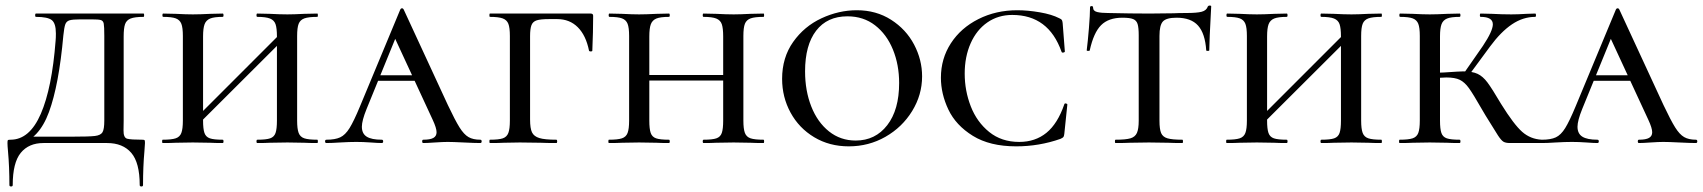

<svg xmlns="http://www.w3.org/2000/svg" viewBox="-20 -517 6155 694"><path d="M9 31Q7 9 7 0Q7 -9 8.5 -10.5Q10 -12 18 -12Q87 -12 127.5 -105.5Q168 -199 181 -370Q182 -380 182 -396Q182 -433 167 -444.5Q152 -456 110 -456Q107 -456 107 -462Q107 -468 110 -468H499Q501 -468 501 -462Q501 -456 499 -456Q467 -456 452 -450Q437 -444 432 -429.5Q427 -415 427 -385V-81Q427 -73 426.5 -46Q426 -19 440 -15.5Q454 -12 494 -12Q501 -12 502.5 -10.5Q504 -9 504 0Q504 6 502 30Q497 85 497 152Q497 157 491 157Q485 157 485 152Q485 71 454.5 35.5Q424 0 367 0H137Q84 0 55 35.5Q26 71 26 152Q26 157 20 157Q14 157 14 152Q14 86 9 31ZM68 -23H240Q302 -23 323 -25.5Q344 -28 350.5 -39Q357 -50 357 -81V-387Q357 -421 355 -431.5Q353 -442 344.5 -444.5Q336 -447 310 -447H271Q242 -447 231 -443.5Q220 -440 216 -429Q212 -418 209 -389Q193 -210 157 -112Q121 -14 49 4Z M910 -456Q907 -456 907 -462Q907 -468 910 -468L955 -467Q993 -465 1019 -465Q1042 -465 1080 -467L1127 -468Q1129 -468 1129 -462Q1129 -456 1127 -456Q1095 -456 1080 -450.5Q1065 -445 1059.5 -431Q1054 -417 1054 -387V-81Q1054 -51 1059.5 -36.5Q1065 -22 1080 -17Q1095 -12 1127 -12Q1129 -12 1129 -6Q1129 0 1127 0Q1097 0 1080 -1L1019 -2L955 -1Q939 0 910 0Q907 0 907 -6Q907 -12 910 -12Q942 -12 956.5 -17Q971 -22 976 -36.5Q981 -51 981 -81V-385Q981 -415 976 -429.5Q971 -444 956 -450Q941 -456 910 -456ZM667 -69 1014 -416 1030 -400 682 -53ZM570 -456Q567 -456 567 -462Q567 -468 570 -468L615 -467Q653 -465 677 -465Q701 -465 741 -467L785 -468Q788 -468 788 -462Q788 -456 785 -456Q754 -456 739.5 -450Q725 -444 719.5 -429.5Q714 -415 714 -385V-81Q714 -51 719 -36.5Q724 -22 738.5 -17Q753 -12 785 -12Q788 -12 788 -6Q788 0 785 0Q756 0 740 -1L677 -2L615 -1Q598 0 568 0Q566 0 566 -6Q566 -12 568 -12Q600 -12 615 -17Q630 -22 635.5 -36.5Q641 -51 641 -81V-387Q641 -417 635.5 -431Q630 -445 615.5 -450.5Q601 -456 570 -456Z M1346 -245H1529L1536 -225H1331ZM1716 0Q1696 0 1656 -2Q1616 -4 1598 -4Q1582 -4 1552 -2Q1524 0 1510 0Q1506 0 1506 -6Q1506 -12 1510 -12Q1535 -12 1546.5 -18.5Q1558 -25 1558 -39Q1558 -54 1544 -84L1400 -395L1432 -434L1305 -123Q1288 -81 1288 -59Q1288 -34 1305.5 -23Q1323 -12 1360 -12Q1365 -12 1365 -6Q1365 0 1360 0Q1346 0 1320 -2Q1292 -4 1268 -4Q1243 -4 1209 -2Q1179 0 1160 0Q1155 0 1155 -6Q1155 -12 1160 -12Q1191 -12 1209.5 -20.5Q1228 -29 1243.5 -54Q1259 -79 1281 -132L1427 -483Q1429 -487 1433 -487Q1437 -487 1439 -483L1599 -137Q1625 -82 1641 -56.5Q1657 -31 1673.5 -21.5Q1690 -12 1716 -12Q1721 -12 1721 -6Q1721 0 1716 0Z M1751 -12Q1783 -12 1797.5 -17Q1812 -22 1817.5 -36.5Q1823 -51 1823 -81V-387Q1823 -417 1817.5 -431Q1812 -445 1797 -450.5Q1782 -456 1751 -456Q1749 -456 1749 -462Q1749 -468 1751 -468H2115Q2124 -468 2124 -460Q2124 -403 2121 -334Q2121 -331 2115.5 -331Q2110 -331 2109 -334Q2098 -389 2068.5 -418.5Q2039 -448 1994 -448H1965Q1934 -448 1920 -443.5Q1906 -439 1901 -426Q1896 -413 1896 -386V-85Q1896 -53 1903 -38.5Q1910 -24 1929.5 -18Q1949 -12 1991 -12Q1994 -12 1994 -6Q1994 0 1991 0Q1955 0 1935 -1L1859 -2L1801 -1Q1784 0 1751 0Q1749 0 1749 -6Q1749 -12 1751 -12Z M2523 -456Q2520 -456 2520 -462Q2520 -468 2523 -468L2568 -467Q2606 -465 2632 -465Q2655 -465 2693 -467L2740 -468Q2742 -468 2742 -462Q2742 -456 2740 -456Q2708 -456 2693 -450.5Q2678 -445 2672.5 -431Q2667 -417 2667 -387V-81Q2667 -51 2672.5 -36.5Q2678 -22 2693 -17Q2708 -12 2740 -12Q2742 -12 2742 -6Q2742 0 2740 0Q2710 0 2693 -1L2632 -2L2568 -1Q2552 0 2523 0Q2520 0 2520 -6Q2520 -12 2523 -12Q2555 -12 2569.5 -17Q2584 -22 2589 -36.5Q2594 -51 2594 -81V-385Q2594 -415 2589 -429.5Q2584 -444 2569 -450Q2554 -456 2523 -456ZM2288 -246H2627V-226H2288ZM2183 -456Q2180 -456 2180 -462Q2180 -468 2183 -468L2228 -467Q2266 -465 2290 -465Q2314 -465 2354 -467L2398 -468Q2401 -468 2401 -462Q2401 -456 2398 -456Q2367 -456 2352.5 -450Q2338 -444 2332.5 -429.5Q2327 -415 2327 -385V-81Q2327 -51 2332 -36.5Q2337 -22 2351.5 -17Q2366 -12 2398 -12Q2401 -12 2401 -6Q2401 0 2398 0Q2369 0 2353 -1L2290 -2L2228 -1Q2211 0 2181 0Q2179 0 2179 -6Q2179 -12 2181 -12Q2213 -12 2228 -17Q2243 -22 2248.5 -36.5Q2254 -51 2254 -81V-387Q2254 -417 2248.5 -431Q2243 -445 2228.5 -450.5Q2214 -456 2183 -456Z M2807 -232Q2807 -309 2847 -365.5Q2887 -422 2949.5 -451Q3012 -480 3077 -480Q3147 -480 3201 -445.5Q3255 -411 3284 -356Q3313 -301 3313 -241Q3313 -174 3277 -115.5Q3241 -57 3180.5 -22.5Q3120 12 3048 12Q2978 12 2923 -21Q2868 -54 2837.5 -110Q2807 -166 2807 -232ZM3230 -217Q3230 -283 3207.5 -338Q3185 -393 3143 -425.5Q3101 -458 3043 -458Q2970 -458 2930 -406Q2890 -354 2890 -259Q2890 -189 2912.5 -132Q2935 -75 2976.5 -42Q3018 -9 3073 -9Q3144 -9 3187 -64.5Q3230 -120 3230 -217Z M3809 -451Q3816 -448 3818 -445Q3820 -442 3821 -434L3829 -331Q3829 -328 3823.5 -327Q3818 -326 3817 -330Q3770 -463 3639 -463Q3588 -463 3549 -436Q3510 -409 3488.5 -360.5Q3467 -312 3467 -251Q3467 -189 3489 -132.5Q3511 -76 3555.5 -40Q3600 -4 3664 -4Q3722 -4 3762.5 -37Q3803 -70 3827 -140Q3828 -144 3833 -143Q3838 -142 3838 -139L3827 -33Q3826 -25 3824 -22Q3822 -19 3813 -15Q3736 12 3653 12Q3558 12 3496.5 -26Q3435 -64 3408 -121Q3381 -178 3381 -236Q3381 -305 3417 -360.5Q3453 -416 3516.5 -448Q3580 -480 3657 -480Q3695 -480 3738.5 -472.5Q3782 -465 3809 -451Z M3919 -335Q3919 -333 3913.5 -333Q3908 -333 3908 -335Q3912 -366 3916 -415Q3920 -464 3920 -490Q3920 -495 3925.5 -495Q3931 -495 3931 -490Q3931 -477 3946 -473.5Q3961 -470 3984 -470Q4070 -468 4135 -468L4222 -469Q4239 -470 4268 -470Q4306 -470 4323.5 -474.5Q4341 -479 4346 -494Q4348 -497 4353 -497Q4358 -497 4358 -494Q4351 -365 4351 -335Q4351 -333 4345.5 -333Q4340 -333 4340 -335Q4336 -396 4310.5 -424.5Q4285 -453 4233 -453Q4196 -453 4183.5 -439.5Q4171 -426 4171 -387V-81Q4171 -50 4177 -36Q4183 -22 4200 -17Q4217 -12 4254 -12Q4256 -12 4256 -6Q4256 0 4254 0Q4221 0 4203 -1L4133 -2L4064 -1Q4045 0 4012 0Q4010 0 4010 -6Q4010 -12 4012 -12Q4049 -12 4066 -17Q4083 -22 4089.5 -36.5Q4096 -51 4096 -81V-389Q4096 -417 4092 -430Q4088 -443 4076 -448Q4064 -453 4037 -453Q3987 -453 3960 -426Q3933 -399 3919 -335Z M4756 -456Q4753 -456 4753 -462Q4753 -468 4756 -468L4801 -467Q4839 -465 4865 -465Q4888 -465 4926 -467L4973 -468Q4975 -468 4975 -462Q4975 -456 4973 -456Q4941 -456 4926 -450.5Q4911 -445 4905.5 -431Q4900 -417 4900 -387V-81Q4900 -51 4905.5 -36.5Q4911 -22 4926 -17Q4941 -12 4973 -12Q4975 -12 4975 -6Q4975 0 4973 0Q4943 0 4926 -1L4865 -2L4801 -1Q4785 0 4756 0Q4753 0 4753 -6Q4753 -12 4756 -12Q4788 -12 4802.5 -17Q4817 -22 4822 -36.5Q4827 -51 4827 -81V-385Q4827 -415 4822 -429.5Q4817 -444 4802 -450Q4787 -456 4756 -456ZM4513 -69 4860 -416 4876 -400 4528 -53ZM4416 -456Q4413 -456 4413 -462Q4413 -468 4416 -468L4461 -467Q4499 -465 4523 -465Q4547 -465 4587 -467L4631 -468Q4634 -468 4634 -462Q4634 -456 4631 -456Q4600 -456 4585.5 -450Q4571 -444 4565.5 -429.5Q4560 -415 4560 -385V-81Q4560 -51 4565 -36.5Q4570 -22 4584.5 -17Q4599 -12 4631 -12Q4634 -12 4634 -6Q4634 0 4631 0Q4602 0 4586 -1L4523 -2L4461 -1Q4444 0 4414 0Q4412 0 4412 -6Q4412 -12 4414 -12Q4446 -12 4461 -17Q4476 -22 4481.5 -36.5Q4487 -51 4487 -81V-387Q4487 -417 4481.5 -431Q4476 -445 4461.5 -450.5Q4447 -456 4416 -456Z M5350 -99 5337 -121Q5305 -177 5289.5 -198.5Q5274 -220 5256.5 -228.5Q5239 -237 5208 -237Q5198 -237 5164 -235L5163 -253Q5189 -255 5199 -255Q5257 -259 5269 -259Q5302 -259 5321 -250Q5340 -241 5356.5 -219Q5373 -197 5406 -141Q5452 -67 5482 -40.5Q5512 -14 5553 -12Q5555 -12 5555 -6Q5555 0 5553 0H5438Q5422 0 5414 -5Q5406 -10 5394.5 -27.5Q5383 -45 5350 -99ZM5039 -12Q5071 -12 5086 -17Q5101 -22 5106.5 -36.5Q5112 -51 5112 -81V-387Q5112 -417 5106.5 -431Q5101 -445 5086.5 -450.5Q5072 -456 5041 -456Q5038 -456 5038 -462Q5038 -468 5041 -468L5086 -467Q5124 -465 5148 -465Q5172 -465 5212 -467L5256 -468Q5259 -468 5259 -462Q5259 -456 5256 -456Q5225 -456 5210.5 -450Q5196 -444 5190.5 -429.5Q5185 -415 5185 -385V-81Q5185 -51 5190 -36.5Q5195 -22 5209.5 -17Q5224 -12 5256 -12Q5259 -12 5259 -6Q5259 0 5256 0Q5227 0 5211 -1L5148 -2L5086 -1Q5069 0 5039 0Q5037 0 5037 -6Q5037 -12 5039 -12ZM5267 -246 5340 -351Q5376 -405 5376 -429Q5376 -456 5332 -456Q5329 -456 5329 -462Q5329 -468 5332 -468L5373 -467Q5409 -465 5443 -465Q5466 -465 5498 -467L5529 -468Q5532 -468 5532 -462Q5532 -456 5529 -456Q5485 -456 5445 -429Q5405 -402 5366 -349L5285 -239Z M5740 -245H5923L5930 -225H5725ZM6110 0Q6090 0 6050 -2Q6010 -4 5992 -4Q5976 -4 5946 -2Q5918 0 5904 0Q5900 0 5900 -6Q5900 -12 5904 -12Q5929 -12 5940.5 -18.5Q5952 -25 5952 -39Q5952 -54 5938 -84L5794 -395L5826 -434L5699 -123Q5682 -81 5682 -59Q5682 -34 5699.5 -23Q5717 -12 5754 -12Q5759 -12 5759 -6Q5759 0 5754 0Q5740 0 5714 -2Q5686 -4 5662 -4Q5637 -4 5603 -2Q5573 0 5554 0Q5549 0 5549 -6Q5549 -12 5554 -12Q5585 -12 5603.5 -20.5Q5622 -29 5637.5 -54Q5653 -79 5675 -132L5821 -483Q5823 -487 5827 -487Q5831 -487 5833 -483L5993 -137Q6019 -82 6035 -56.5Q6051 -31 6067.5 -21.5Q6084 -12 6110 -12Q6115 -12 6115 -6Q6115 0 6110 0Z"/></svg>

Font: Cormorant Unicase Medium
Style: Regular
Weight: 500
Designer: Christian Thalmann (Catharsis Fonts)
Foundry: Catharsis Fonts
Version: Version 4.000